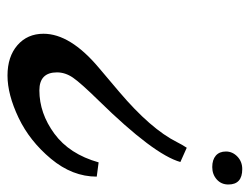

<svg xmlns="http://www.w3.org/2000/svg" viewBox="-97 -577 666 512"><g transform="rotate(90 236.0 -321.0)"><path d="M70 -104Q70 -175 160 -251L225 -306Q324 -390 359 -460Q366 -474 374 -486L412 -469Q392 -398 249 -252Q201 -203 187 -182.5Q173 -162 173 -140Q173 -93 221 -93Q282 -93 336.5 -133Q391 -173 413 -251L451 -246Q451 -181 403.5 -124Q356 -67 294 -37.5Q232 -8 181.5 -8Q131 -8 100.5 -34.5Q70 -61 70 -104ZM431 -634Q472 -634 472 -597Q472 -578 458.5 -566Q445 -554 425.5 -554Q406 -554 395 -563.5Q384 -573 384 -590.5Q384 -608 397.5 -621Q411 -634 431 -634Z"/></g></svg>

Font: Marck Script
Style: Regular
Weight: 400
Designer: Denis Masharov, Marck Fogel
Foundry: Denis Masharov
Version: Version 1.002